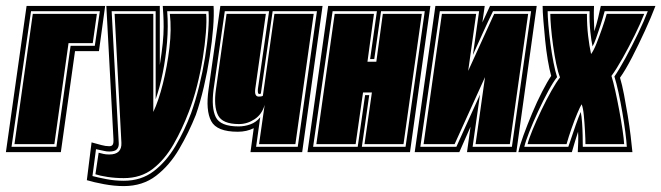

<svg xmlns="http://www.w3.org/2000/svg" viewBox="-48 -515 2239 650"><path d="M-28 0 42 -495H308L287 -342H206L158 0ZM-9 -18H143L191 -360H273L290 -477H57ZM1 -27 63 -468H280L266 -369H184L136 -27Z M503 -495H675Q677 -465 673.5 -420Q670 -375 662 -323.5Q654 -272 642 -220.5Q630 -169 615 -126Q591 -66 558.5 -10.5Q526 45 480.5 80Q435 115 371 115Q339 115 304 108.5Q269 102 246 95L262 -33Q281 -28 295 -24Q309 -20 322 -20Q330 -20 333.5 -25Q337 -30 336 -46L312 -495H493V-295Q500 -339 503 -369Q506 -399 506 -424Q506 -444 505 -463Q504 -482 503 -495ZM371 97Q430 97 472.5 64.5Q515 32 546 -20.5Q577 -73 599 -132Q614 -174 626 -222.5Q638 -271 646 -319.5Q654 -368 657 -409.5Q660 -451 658 -477H518Q522 -426 517.5 -372Q513 -318 503 -268.5Q493 -219 479 -179V-477H330L354 -31Q355 -18 348 -10Q341 -2 322 -2Q313 -2 305 -4Q297 -6 277 -10L265 81Q284 86 312.5 91.5Q341 97 371 97ZM371 88Q342 88 316 84Q290 80 275 75L286 2Q294 4 302 6Q310 8 322 8Q365 8 363 -32L340 -468H471V-136Q489 -174 503.5 -232Q518 -290 525.5 -352.5Q533 -415 527 -468H650Q652 -444 649 -404.5Q646 -365 638.5 -318.5Q631 -272 619 -224.5Q607 -177 591 -136Q569 -78 539.5 -26.5Q510 25 469.5 56.5Q429 88 371 88Z M800 0 811 -81Q787 -69 757 -69Q686 -69 667 -105Q648 -141 658 -212L698 -495H1044L975 0ZM819 -18H960L1025 -477H875L835 -198L832 -197H829Q824 -197 825 -213L863 -477H713L675 -212Q667 -150 682.5 -118.5Q698 -87 760 -87Q780 -87 799.5 -94Q819 -101 833 -118ZM829 -27 848 -160Q839 -128 814 -111.5Q789 -95 761 -95Q705 -95 690 -125Q675 -155 683 -212L719 -468H852L816 -213Q813 -188 828 -188Q831 -188 835.5 -188.5Q840 -189 842 -191L881 -468H1014L952 -27Z M993 0 1063 -495H1409L1340 0ZM1012 -18H1163L1188 -193H1202L1177 -18H1325L1390 -477H1242L1219 -315H1205L1228 -477H1078ZM1023 -27 1085 -468H1218L1196 -306H1226L1248 -468H1380L1318 -27H1186L1211 -202H1181L1156 -27Z M1356 0 1426 -495H1593L1585 -439L1611 -495H1769L1700 0H1533L1545 -86L1507 0ZM1375 -18H1497L1577 -195L1552 -18H1685L1750 -477H1621Q1604 -442 1587 -404.5Q1570 -367 1553 -329L1574 -477H1441ZM1386 -27 1448 -468H1564L1537 -275L1625 -468H1740L1678 -27H1562L1594 -254L1491 -27Z M1707 0Q1711 -21 1724 -56.5Q1737 -92 1753.5 -131.5Q1770 -171 1787.5 -205Q1805 -239 1818 -258Q1812 -279 1806.5 -311.5Q1801 -344 1797.5 -379.5Q1794 -415 1791.5 -446Q1789 -477 1789 -495H1963Q1962 -473 1962.5 -452.5Q1963 -432 1964 -409Q1972 -434 1977 -455Q1982 -476 1986 -495H2171Q2157 -458 2135.5 -411Q2114 -364 2091.5 -320.5Q2069 -277 2051 -252Q2058 -229 2064.5 -195Q2071 -161 2077 -124.5Q2083 -88 2087 -55Q2091 -22 2093 0H1908Q1909 -14 1909.5 -34.5Q1910 -55 1909 -69Q1900 -42 1888 0ZM1727 -18H1876Q1892 -66 1901.5 -93Q1911 -120 1918 -136Q1921 -122 1922.5 -100.5Q1924 -79 1924.5 -56.5Q1925 -34 1925 -18H2074Q2073 -37 2069 -68Q2065 -99 2059 -134Q2053 -169 2046 -201.5Q2039 -234 2032 -256Q2048 -279 2069.5 -318.5Q2091 -358 2112 -401.5Q2133 -445 2145 -477H1999Q1993 -454 1985 -429.5Q1977 -405 1970 -385.5Q1963 -366 1958 -358Q1954 -375 1950.5 -408Q1947 -441 1948 -477H1806Q1806 -461 1808.5 -431Q1811 -401 1815.5 -367Q1820 -333 1826 -302.5Q1832 -272 1838 -254Q1825 -238 1808 -206.5Q1791 -175 1774 -138.5Q1757 -102 1744 -69Q1731 -36 1727 -18ZM1738 -27Q1742 -44 1755 -75.5Q1768 -107 1785 -142.5Q1802 -178 1819 -208Q1836 -238 1848 -253Q1841 -270 1835 -299Q1829 -328 1824.5 -360.5Q1820 -393 1817.5 -422Q1815 -451 1815 -468H1939Q1939 -428 1943 -394Q1947 -360 1953 -332Q1962 -344 1971.5 -368Q1981 -392 1990.5 -419Q2000 -446 2006 -468H2133Q2121 -437 2101 -396.5Q2081 -356 2060 -318.5Q2039 -281 2022 -258Q2028 -239 2035 -207.5Q2042 -176 2048.5 -141Q2055 -106 2059.5 -75.5Q2064 -45 2065 -27H1934Q1934 -43 1932.5 -70.5Q1931 -98 1928.5 -124.5Q1926 -151 1921 -162Q1916 -154 1906.5 -131.5Q1897 -109 1887 -80.5Q1877 -52 1870 -27Z"/></svg>

Font: Alumni Sans Collegiate One SC
Style: Italic
Weight: 400
Italic angle: -8°
Designer: Robert E. Leuschke
Foundry: Robert E. Leuschke
Version: Version 1.100